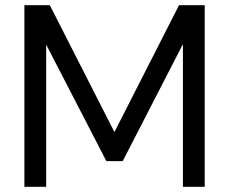

<svg xmlns="http://www.w3.org/2000/svg" viewBox="-20 -720 884 740"><path d="M74 0V-700H172L421 -211L670 -700H769V0H685V-550L453 -99H390L158 -548V0Z"/></svg>

Font: DM Sans 18pt
Style: Regular
Weight: 400
Designer: Colophon Foundry, Jonny Pinhorn
Foundry: Colophon Foundry
Version: Version 4.004;gftools[0.9.30]